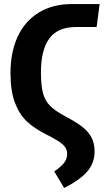

<svg xmlns="http://www.w3.org/2000/svg" viewBox="-20 -712 519 952"><path d="M249 138Q281 116 297 96.5Q313 77 313 50Q313 24 291.5 4.5Q270 -15 206 -47Q151 -75 114 -109Q77 -143 54.5 -201.5Q32 -260 32 -350Q32 -453 67.5 -530Q103 -607 172 -649.5Q241 -692 338 -692H474L459 -578H356Q266 -578 224.5 -521Q183 -464 183 -354Q183 -287 193.5 -249Q204 -211 229.5 -186Q255 -161 306 -134Q357 -107 387 -84Q417 -61 433 -31.5Q449 -2 449 40Q449 96 412.5 138.5Q376 181 298 220Z"/></svg>

Font: Fira Sans Extra Condensed SemiBold
Style: Regular
Weight: 600
Width: 1
Designer: Carrois Corporate & Edenspiekermann AG
Foundry: Carrois Corporate GbR & Edenspiekermann AG
Version: Version 4.203